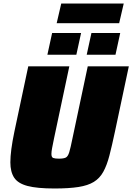

<svg xmlns="http://www.w3.org/2000/svg" viewBox="-20 -1066 754 1094"><path d="M290 8Q191 8 136.5 -6.5Q82 -21 60.5 -54Q39 -87 39 -141Q39 -206 62 -316L141 -688H375L288 -278Q281 -244 277 -223Q273 -202 273 -189Q273 -170 283 -166Q293 -162 316 -162Q342 -162 354.5 -168Q367 -174 374.5 -198.5Q382 -223 393 -278L480 -688H714L635 -316Q618 -236 603.5 -180Q589 -124 568.5 -87Q548 -50 514.5 -29.5Q481 -9 427 -0.5Q373 8 290 8ZM474 -754 501 -878H665L638 -754ZM250 -754 277 -878H442L415 -754ZM303 -934 329 -1046H685L659 -934Z"/></svg>

Font: Saira Black
Style: Italic
Weight: 900
Italic angle: -12°
Designer: Hector Gatti with collaboration of the Omnibus-Type team
Foundry: Omnibus-Type
Version: Version 1.100; ttfautohint (v1.8.3)